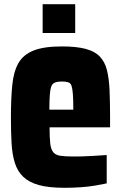

<svg xmlns="http://www.w3.org/2000/svg" viewBox="-20 -813 544 914"><path d="M288 81Q212 81 165 68Q118 55 90.5 28.5Q63 2 50.5 -38Q38 -78 35 -132Q32 -186 32 -254Q32 -345 38.5 -409Q45 -473 68 -513Q91 -553 140 -572.5Q189 -592 275 -592Q343 -592 387 -580.5Q431 -569 455 -544Q479 -519 489 -479.5Q499 -440 501.5 -384Q504 -328 504 -254V-207H216Q216 -160 219 -131.5Q222 -103 233 -89Q244 -75 267 -71.5Q290 -68 331 -68Q350 -68 373 -68.5Q396 -69 425.5 -71Q455 -73 488 -75V60Q465 65 432.5 70.5Q400 76 362.5 78.5Q325 81 288 81ZM329 -274V-291Q329 -337 327 -364Q325 -391 320.5 -404.5Q316 -418 304 -421.5Q292 -425 274 -425Q254 -425 241.5 -420Q229 -415 224 -401Q219 -387 217 -360Q215 -333 215 -291H342ZM183 -656V-793H338V-656Z"/></svg>

Font: Farlight84_Sys_V01
Style: Bold
Weight: 700
Designer: Monotype Design Team, Nadine Chahine and Nizar Qandah
Foundry: Monotype Imaging Inc.
Version: Version 2.004;October 31, 2024;FontCreator 14.0.0.2814 64-bi